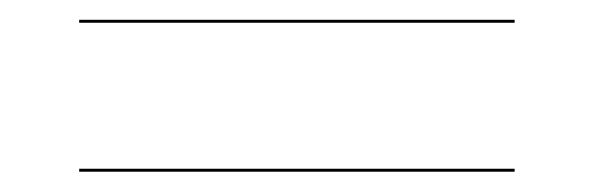

<svg xmlns="http://www.w3.org/2000/svg" viewBox="-20 -482 600 194"><path d="M60 -459V-462H500V-459ZM60 -308.5V-311.5H500V-308.5Z"/></svg>

Font: Bodoni Moda 72pt
Style: Bold
Weight: 700
Designer: Owen Earl
Foundry: indestructible type
Version: Version 2.004